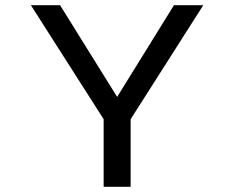

<svg xmlns="http://www.w3.org/2000/svg" viewBox="-20 -720 915 740"><path d="M379.5 0V-260.5L99 -700H211.5L431.5 -346.5L650.5 -700H763.5L483.5 -260.5V0Z"/></svg>

Font: Trispace SemiExpanded
Style: Regular
Weight: 400
Width: 6
Designer: Tyler Finck
Foundry: Etcetera Type Company
Version: Version 1.210; ttfautohint (v1.8.3)